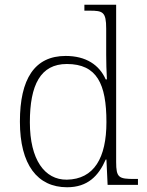

<svg xmlns="http://www.w3.org/2000/svg" viewBox="-20 -780 619 810"><path d="M263 10C350 10 396 -38 426 -107H429L434 0H562V-25H548C481 -25 470 -30 470 -97V-760H336V-735H358C414 -735 428 -730 428 -659V-548C428 -519 429 -481 431 -445H426C399 -506 343 -544 257 -544C126 -544 64 -447 64 -267C64 -85 138 10 263 10ZM262 -22C168 -21 106 -107 106 -264C106 -422 151 -510 262 -510C389 -510 429 -426 429 -265C429 -114 377 -24 262 -22Z"/></svg>

Font: Noto Serif Devanagari ExtraLight
Style: Regular
Weight: 200
Designer: Universal Thirst, Indian Type Foundry and the Monotype Design Team
Foundry: Monotype Imaging Inc.
Version: Version 2.004